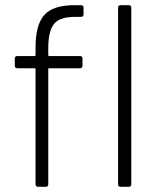

<svg xmlns="http://www.w3.org/2000/svg" viewBox="-20 -720 613 740"><path d="M117 -10V-453Q117 -457 113 -457H47Q37 -457 37 -467V-494Q37 -504 47 -504H113Q117 -504 117 -508V-537Q117 -624 150.5 -662Q184 -700 266 -700H292Q302 -700 302 -690V-665Q302 -655 292 -655H269Q210 -655 188 -627.5Q166 -600 166 -534V-508Q166 -504 170 -504H288Q298 -504 298 -494V-467Q298 -457 288 -457H170Q166 -457 166 -453V-10Q166 0 156 0H127Q117 0 117 -10ZM435 -10V-690Q435 -700 445 -700H476Q486 -700 486 -690V-10Q486 0 476 0H445Q435 0 435 -10Z"/></svg>

Font: Barlow GEO Light
Style: Regular
Weight: 300
Designer: Jeremy Tribby
Foundry: Tribby Type
Version: Version 1.408